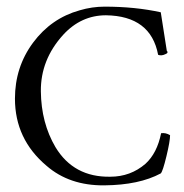

<svg xmlns="http://www.w3.org/2000/svg" viewBox="-20 -524 554 578"><path d="M295 -504Q387 -504 464 -487Q464 -487 482 -372Q482 -370 484 -369Q486 -364 478 -361Q466 -355 456 -359Q434 -476 299 -478Q224 -478 170 -419Q102 -344 103 -249Q104 -154 147 -81Q202 10 312 8Q373 8 418 -31Q453 -63 465 -123Q479 -125 492 -117Q492 -99 481 -53.5Q470 -8 464 -2Q399 33 294 34Q189 35 120 -25Q25 -105 25 -227Q25 -322 79.5 -395.5Q134 -469 220 -493Q257 -504 295 -504Z"/></svg>

Font: AMoshref-Naskh
Style: Naskh
Weight: 500
Version: Version 0.001